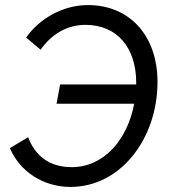

<svg xmlns="http://www.w3.org/2000/svg" viewBox="-20 -724 666 757"><path d="M217 -391 203 -315H509C483 -175 391 -65 263 -65C173 -65 118 -111 91 -183L19 -140C60 -44 154 13 258 13C456 13 601 -178 601 -401C601 -582 492 -704 327 -704C228 -704 136 -651 83 -576L140 -528C183 -589 244 -626 317 -626C441 -626 517 -537 517 -398V-391Z"/></svg>

Font: Fixel Text 20240404
Style: Italic
Weight: 400
Width: 4
Italic angle: -10°
Designer: AlfaBravo + MacPaw
Foundry: Kyrylo Tkachov, Marchela Mozhyna, Serhii Makarenko, Maria Weinstein, Zakhar Kryvoshyya
Version: Version 1.211;Glyphs 3.2 (3225)